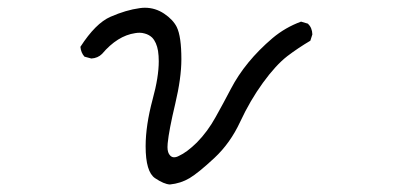

<svg xmlns="http://www.w3.org/2000/svg" viewBox="-20 -475 1040 506"><path d="M336.4 -387.7Q341.8 -388.7 348.1 -388.7Q354.5 -388.7 361.3 -386.7Q372.6 -383.8 380.9 -376Q392.6 -363.8 396.5 -340.8Q398.4 -328.1 398.4 -313.5Q398.4 -272 382.3 -213.4Q363.8 -144.5 363.8 -89.4Q363.8 -22 388.7 -5.4Q412.1 10.3 427.7 11.2Q456.5 8.3 479.7 -5.6Q502.9 -19.5 544.9 -58.6Q586.9 -97.7 613 -154.1Q639.2 -210.4 672.9 -256.8Q707 -303.7 737.3 -327.1Q765.6 -348.6 797.9 -367.7L803.2 -384.3Q802.7 -401.9 791.5 -412.6L773.4 -418Q731.9 -402.8 698.2 -374.5Q626 -313 588.4 -240.7Q568.8 -203.1 548.3 -166.5Q527.3 -128.4 499 -99.6Q472.7 -73.7 451.2 -64Q444.8 -60.5 438.7 -60.5Q432.6 -60.5 428.2 -65.4Q421.4 -72.3 421.4 -87.4Q421.4 -91.8 421.9 -97.2Q425.3 -132.3 441.7 -200.9Q458 -269.5 458 -318.8Q458 -378.9 445.8 -403.8Q436 -423.3 412.6 -439Q389.2 -454.6 361.8 -454.6Q355.5 -454.6 348.6 -453.6Q312 -448.7 271 -430.7Q231.9 -413.6 191.9 -351.6Q193.4 -335.9 202.6 -325.7L220.7 -320.8Q237.8 -321.8 249 -333Q289.6 -380.9 336.4 -387.7Z"/></svg>

Font: NaikaiFont
Style: Light
Weight: 300
Version: Version 1.89